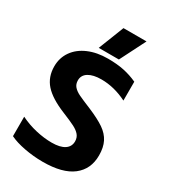

<svg xmlns="http://www.w3.org/2000/svg" viewBox="-223 -1025 1013 1147"><g transform="rotate(30 284.0 -451.5)"><path d="M281 -918H440L351 -742H212ZM32 -29V-163Q85 -137 142 -124Q199 -111 251 -111Q309 -111 339 -131Q369 -151 369 -187Q369 -213 354 -231Q339 -249 310.5 -263.5Q282 -278 223 -302Q125 -342 81 -391.5Q37 -441 37 -514Q37 -573 69 -618.5Q101 -664 159 -689Q217 -714 293 -714Q355 -714 403 -704Q451 -694 497 -673V-543Q409 -587 321 -587Q265 -587 233 -567.5Q201 -548 201 -512Q201 -486 216 -469Q231 -452 258 -439Q285 -426 346 -401Q417 -371 457 -343.5Q497 -316 516 -278.5Q535 -241 535 -186Q535 -91 466.5 -38Q398 15 262 15Q198 15 135 3Q72 -9 32 -29Z"/></g></svg>

Font: Prompt SemiBold
Style: Regular
Weight: 600
Designer: Katatrad Team
Foundry: CadsonDemak
Version: Version 1.001